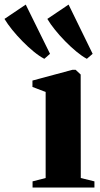

<svg xmlns="http://www.w3.org/2000/svg" viewBox="-130 -838 446 858"><path d="M15.5 0V-27.5L74 -42.5V-427L15 -449.5V-478L193.5 -526H208L230.5 -505L231 -42.5L292 -27.5V0ZM67.5 -575.5Q45.5 -587 20.2 -607.8Q-5 -628.5 -30 -654Q-55 -679.5 -75.8 -705.2Q-96.5 -731 -110 -753.5L-15 -817.5L93.5 -597.5L68.5 -575.5ZM257.5 -575.5Q236 -587 211 -607.8Q186 -628.5 161.2 -653.8Q136.5 -679 115.8 -704.8Q95 -730.5 81.5 -753.5L176.5 -817.5L284 -597.5L258.5 -575.5Z"/></svg>

Font: Merriweather 120pt ExtraBold
Style: Regular
Weight: 800
Version: Version 2.100